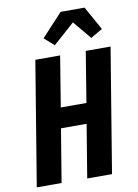

<svg xmlns="http://www.w3.org/2000/svg" viewBox="-104 -1053 808 1121"><g transform="rotate(-10 300.0 -492.5)"><path d="M21 0 142 -735H289L240 -435H392L441 -735H588L467 0H320L372 -315H220L168 0ZM269 -799 211 -850 336 -985H478L556 -845L486 -804L396 -912Z"/></g></svg>

Font: Iosevka Heavy Extended
Style: Italic
Weight: 900
Width: 7
Italic angle: -9°
Monospace: yes
Designer: Belleve Invis
Foundry: Belleve Invis
Version: Version 32.5.0; ttfautohint (v1.8.4)